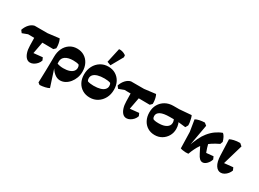

<svg xmlns="http://www.w3.org/2000/svg" viewBox="-44 -1666 3722 2760"><g transform="rotate(30 1817.5 -286.0)"><path d="M337 14Q301 14 274.5 -12Q248 -38 232.5 -85.5Q217 -133 216 -196L212 -385L361 -386L307 -98L264 -125L460 -145L479 -102Q469 -69 446 -43Q423 -17 394.5 -1.5Q366 14 337 14ZM24 -293 -6 -332Q14 -391 50.5 -430Q87 -469 132 -479H347L534 -502Q544 -485 551.5 -458Q559 -431 562 -402.5Q565 -374 563 -353L532 -322L112 -326Z M618 223 587 199 593 -7Q594 -61 594.5 -98Q595 -135 595.5 -166Q596 -197 596 -230Q596 -311 625.5 -371.5Q655 -432 707.5 -466.5Q760 -501 828 -501Q897 -501 948.5 -469Q1000 -437 1029 -380.5Q1058 -324 1058 -250Q1058 -195 1040 -146.5Q1022 -98 991.5 -60.5Q961 -23 921.5 -1.5Q882 20 838 20Q786 20 738.5 -20.5Q691 -61 662 -126L682 -175Q708 -165 735.5 -160Q763 -155 791 -155Q850 -155 890 -168.5Q930 -182 951 -206.5Q972 -231 972 -264Q972 -278 968.5 -290.5Q965 -303 959 -311Q940 -319 915.5 -322Q891 -325 864 -325Q782 -325 735.5 -294Q689 -263 689 -206Q689 -188 690 -172.5Q691 -157 693 -142L671 -121L771 187Q749 201 705.5 211Q662 221 618 223Z M1331 20Q1262 20 1209 -11.5Q1156 -43 1126 -99Q1096 -155 1096 -229Q1096 -307 1128.5 -368.5Q1161 -430 1217.5 -465.5Q1274 -501 1346 -501Q1415 -501 1468 -469Q1521 -437 1550.5 -381Q1580 -325 1580 -251Q1580 -173 1547.5 -112Q1515 -51 1459 -15.5Q1403 20 1331 20ZM1294 -155Q1360 -155 1404.5 -168Q1449 -181 1472 -206Q1495 -231 1495 -265Q1495 -294 1481 -311Q1461 -318 1436 -321.5Q1411 -325 1383 -325Q1318 -325 1273 -312Q1228 -299 1205 -274.5Q1182 -250 1182 -216Q1182 -186 1196 -169Q1216 -162 1241 -158.5Q1266 -155 1294 -155ZM1359 -531 1298 -554 1351 -794Q1372 -797 1394 -792.5Q1416 -788 1435.5 -779Q1455 -770 1467 -761L1470 -728Z M1937 14Q1901 14 1874.5 -12Q1848 -38 1832.5 -85.5Q1817 -133 1816 -196L1812 -385L1961 -386L1907 -98L1864 -125L2060 -145L2079 -102Q2069 -69 2046 -43Q2023 -17 1994.5 -1.5Q1966 14 1937 14ZM1624 -293 1594 -332Q1614 -391 1650.5 -430Q1687 -469 1732 -479H1947L2134 -502Q2144 -485 2151.5 -458Q2159 -431 2162 -402.5Q2165 -374 2163 -353L2132 -322L1712 -326Z M2409 20Q2342 20 2291 -11Q2240 -42 2211 -98Q2182 -154 2182 -226Q2182 -301 2214.5 -357.5Q2247 -414 2304 -446.5Q2361 -479 2436 -479H2534L2729 -495Q2738 -477 2745.5 -448.5Q2753 -420 2757 -391Q2761 -362 2760 -341L2736 -299L2593 -315H2469Q2368 -315 2318 -289.5Q2268 -264 2268 -215Q2268 -202 2271.5 -190.5Q2275 -179 2282 -170Q2297 -162 2319 -158.5Q2341 -155 2377 -155Q2456 -155 2502.5 -184Q2549 -213 2549 -262Q2549 -287 2539 -310Q2529 -333 2511 -348L2587 -364Q2612 -330 2624.5 -291.5Q2637 -253 2637 -210Q2637 -146 2607 -94Q2577 -42 2525.5 -11Q2474 20 2409 20Z M2965 10Q2945 13 2919.5 12Q2894 11 2870.5 7Q2847 3 2833 -3L2826 -272L2795 -463Q2820 -478 2861 -487Q2902 -496 2947 -497L2986 -466L2913 -56L2907 -74Q2941 -171 2973 -238Q3005 -305 3042 -350Q3086 -405 3137 -441.5Q3188 -478 3246 -499Q3266 -483 3281.5 -453.5Q3297 -424 3308 -384L3292 -342Q3169 -284 3094 -213Q3069 -190 3047.5 -158.5Q3026 -127 3005.5 -85.5Q2985 -44 2965 10ZM3202 16Q3175 16 3152.5 -4.5Q3130 -25 3106 -74L3030 -224L3134 -298Q3141 -249 3157 -197.5Q3173 -146 3197 -91L3143 -125L3297 -140L3316 -97Q3302 -50 3269 -17Q3236 16 3202 16Z M3502 14Q3450 14 3415.5 -40Q3381 -94 3377 -198L3367 -463Q3390 -476 3434.5 -486.5Q3479 -497 3534 -497L3574 -463L3467 -97L3426 -125L3622 -145L3641 -102Q3631 -72 3609.5 -45.5Q3588 -19 3560 -2.5Q3532 14 3502 14Z"/></g></svg>

Font: Eczar
Style: Bold
Weight: 700
Designer: Vaibhav Singh
Foundry: Rosetta Type Foundry
Version: Version 2.000